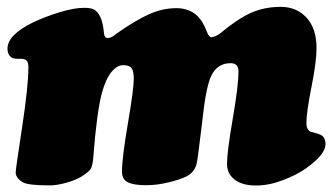

<svg xmlns="http://www.w3.org/2000/svg" viewBox="-20 -540 995 574"><path d="M327.6 -439Q382.8 -478 424.1 -496.8Q465.3 -515.6 507.3 -515.6Q538.1 -515.6 560.8 -500Q583.5 -484.4 598.6 -444.8Q604.5 -428.7 612.3 -428.7Q616.2 -428.7 624.8 -432.4Q633.3 -436 637.2 -439.5Q688.5 -482.4 729 -501Q769.5 -519.5 819.3 -519.5Q864.7 -519.5 894.5 -489.3Q926.3 -456.5 926.3 -396Q926.3 -355.5 911.1 -279.5Q896 -203.6 896 -171.4Q896 -153.3 907.7 -146.5Q909.7 -145.5 930.7 -140.1Q938 -137.7 942.9 -134.3Q953.1 -126.5 953.1 -108.9Q953.1 -78.6 895.5 -37.1Q868.2 -17.6 826.2 -1.5Q784.2 14.6 745.1 14.6Q704.6 14.6 681.6 -2.9Q658.7 -20.5 658.7 -49.8Q658.7 -85.9 675.8 -184.8Q692.9 -283.7 692.9 -326.7Q692.9 -351.1 669.4 -351.1Q619.1 -351.1 603 -289.6Q598.6 -273.9 595 -253.4Q591.3 -232.9 589.4 -216.6Q587.4 -200.2 582.8 -162.1Q578.1 -124 574.7 -96.7Q569.8 -54.2 565.9 -43.9Q557.6 -22 535.6 -11.7Q516.1 -2.4 482.4 5.6Q448.7 13.7 416 13.7Q379.9 13.7 362.3 4.9Q344.7 -3.9 344.7 -27.3Q344.7 -67.9 362.3 -170.9Q379.9 -273.9 379.9 -303.7Q379.9 -328.1 373 -336.7Q366.2 -345.2 347.7 -345.2Q330.1 -345.2 313 -324.5Q295.9 -303.7 284.7 -262.2Q269.5 -206.1 258.8 -68.8Q256.8 -43.5 250.5 -34.2Q244.1 -24.9 223.1 -11.7Q215.3 -7.3 203.6 -2.2Q191.9 2.9 169.9 8.5Q147.9 14.2 127.4 14.2Q65.4 14.2 49.3 5.4Q26.9 -7.3 26.9 -24.9Q26.9 -33.7 45.9 -158.2Q64.9 -282.7 64.9 -340.3Q64.9 -356.4 56.6 -361.3Q51.3 -364.3 42 -364.3H29.3Q25.4 -364.3 18.6 -366.2Q14.2 -367.7 11.2 -370.6Q2.4 -379.4 2.4 -394.5Q2.4 -435.5 78.1 -472.7Q114.7 -490.2 158.2 -503.4Q201.7 -516.6 231 -516.6Q248 -516.6 257.3 -513.2Q266.6 -509.8 274.4 -499Q287.6 -480 291 -439.9Q292.5 -426.3 301.8 -426.3Q305.7 -426.3 309.6 -427.7Q313.5 -429.2 315.4 -430.2Q317.4 -431.2 322 -434.6Q326.7 -438 327.6 -439Z"/></svg>

Font: Cooper* Black
Style: Italic
Weight: 900
Italic angle: -7°
Designer: Owen Earl
Foundry: indestructible type*
Version: Version 0.001